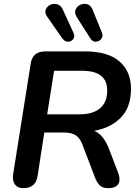

<svg xmlns="http://www.w3.org/2000/svg" viewBox="-20 -973 726 1001"><path d="M102 8Q72 8 57.5 -12Q43 -32 49 -68L140 -641Q150 -705 215 -705H425Q542 -705 602.5 -653Q663 -601 663 -510Q663 -414 610 -360Q557 -306 471 -291Q497 -280 515.5 -256.5Q534 -233 547 -200L595 -75Q610 -36 597 -14Q584 8 543 8Q517 8 501.5 -5.5Q486 -19 475 -48L411 -216Q398 -252 376 -267Q354 -282 314 -282H211L176 -56Q166 8 102 8ZM226 -377H396Q464 -377 501.5 -408.5Q539 -440 539 -500Q539 -552 507 -578Q475 -604 406 -604H262ZM451 -773 380 -884Q367 -905 374 -922.5Q381 -940 398.5 -948Q416 -956 434.5 -951Q453 -946 463 -922L511 -804Q519 -785 508.5 -771Q498 -757 480.5 -755.5Q463 -754 451 -773ZM304 -774 226 -886Q212 -906 218.5 -923Q225 -940 242.5 -948Q260 -956 279 -950.5Q298 -945 308 -922L363 -802Q372 -783 362 -769.5Q352 -756 335 -755.5Q318 -755 304 -774Z"/></svg>

Font: Nunito
Style: Bold Italic
Weight: 700
Italic angle: -9°
Designer: Vernon Adams
Foundry: Vernon Adams
Version: Version 3.601; ttfautohint (v1.8.2.53-6de2)